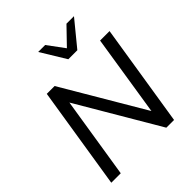

<svg xmlns="http://www.w3.org/2000/svg" viewBox="-250 -1093 1248 1248"><g transform="rotate(-45 374.0 -468.5)"><path d="M46 0 158 -705H230L560 -145L648 -705H735L623 0H552L222 -561L133 0ZM416 -765 311 -937H375L460 -822L571 -937H640L499 -765Z"/></g></svg>

Font: Mulish Medium
Style: Italic
Weight: 500
Italic angle: -9°
Designer: Vernon Adams
Foundry: Vernon Adams
Version: Version 3.603; ttfautohint (v1.8.3)